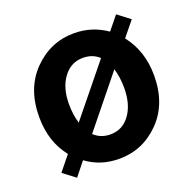

<svg xmlns="http://www.w3.org/2000/svg" viewBox="-112 -703 851 845"><g transform="rotate(-20 313.0 -280.5)"><path d="M426.8 -364.3 237.3 -129.9Q268.6 -100.6 313.5 -100.6Q370.1 -100.6 404.8 -147.9Q439.5 -195.3 439.5 -272.5Q439.5 -323.2 426.8 -364.3ZM199.2 -197.3 388.7 -430.7Q358.4 -459 313.5 -459Q256.8 -459 221.7 -411.6Q186.5 -364.3 186.5 -288.1Q186.5 -238.3 199.2 -197.3ZM574.2 -544.9 517.6 -475.6Q582 -394.5 582 -279.3Q582 -146.5 502.9 -66.4Q423.8 13.7 313.5 13.7Q226.6 13.7 160.2 -35.2L109.4 28.3L51.8 -15.6L107.4 -84Q43.9 -163.1 43.9 -279.3Q43.9 -413.1 123.5 -493.7Q203.1 -574.2 313.5 -574.2Q397.5 -574.2 465.8 -526.4L516.6 -588.9Z"/></g></svg>

Font: Nasu
Style: Bold
Weight: 700
Designer: Ryoko NISHIZUKA (kana &amp; ideographs); Paul D. Hunt (Latin, Greek &amp; Cyrillic); Wenlong ZHANG (bopomofo); Sandoll C
Version: Version 2014.1215